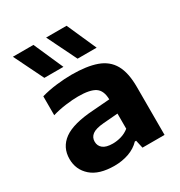

<svg xmlns="http://www.w3.org/2000/svg" viewBox="-189 -940 1014 1081"><g transform="rotate(-30 318.0 -399.0)"><path d="M242.5 10Q142.5 10 91.5 -35Q40.5 -80 40.5 -149.5Q40.5 -225.5 100.2 -268.8Q160 -312 293 -320.5L402.5 -329Q401.5 -387 368.2 -409Q335 -431 258 -431Q223 -431 177 -425Q131 -419 89.5 -406.5V-529.5Q136 -543 189.2 -549.2Q242.5 -555.5 287.5 -555.5Q386 -555.5 449 -533Q512 -510.5 542 -457.2Q572 -404 572 -311.5V0H428.5L417 -51.5H408.5Q379 -20.5 335.5 -5.2Q292 10 242.5 10ZM212 -163.5Q212 -136 232.5 -119.5Q253 -103 296 -103Q323.5 -103 351.5 -111.2Q379.5 -119.5 402.5 -138V-236.5L308.5 -229Q255.5 -224.5 233.8 -208Q212 -191.5 212 -163.5ZM362.5 -616.5 268.5 -808H401.5L486.5 -616.5ZM146.5 -616.5 52.5 -808H186L270.5 -616.5Z"/></g></svg>

Font: Encode Sans Expanded Expanded
Style: Bold
Weight: 700
Width: 7
Designer: Multiple Designers
Foundry: Impallari Type
Version: Version 3.000; ttfautohint (v1.8.3) -l 8 -r 50 -G 200 -x 14 